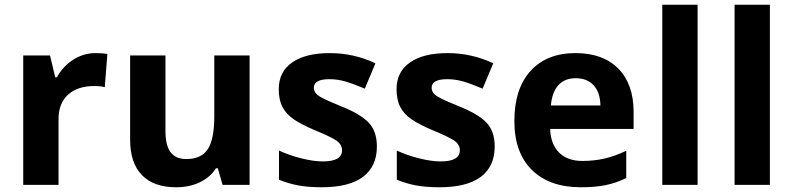

<svg xmlns="http://www.w3.org/2000/svg" viewBox="-20 -780 3346 810"><path d="M78 -546H191L213 -454H220Q246 -501 289.5 -528.5Q333 -556 383 -556Q416 -556 433 -552L422 -412Q407 -417 378 -417Q307 -417 267 -380.5Q227 -344 227 -278V0H78Z M529 -190V-546H678V-227Q678 -167 699.5 -138Q721 -109 766 -109Q829 -109 856.5 -150.5Q884 -192 884 -289V-546H1033V0H919L899 -70H891Q867 -32 823 -11Q779 10 723 10Q628 10 578.5 -41.5Q529 -93 529 -190Z M1157 -22V-145Q1199 -125 1251 -112Q1303 -99 1342 -99Q1423 -99 1423 -146Q1423 -172 1396 -189Q1369 -206 1305 -232Q1251 -255 1219.5 -276.5Q1188 -298 1172 -328Q1156 -358 1156 -404Q1156 -477 1212.5 -516.5Q1269 -556 1372 -556Q1472 -556 1564 -513L1519 -406Q1472 -426 1438 -436Q1404 -446 1370 -446Q1304 -446 1304 -410Q1304 -387 1331 -371.5Q1358 -356 1418 -332Q1499 -300 1534.5 -263.5Q1570 -227 1570 -162Q1570 -78 1511.5 -34Q1453 10 1337 10Q1279 10 1237 2Q1195 -6 1157 -22Z M1654 -22V-145Q1696 -125 1748 -112Q1800 -99 1839 -99Q1920 -99 1920 -146Q1920 -172 1893 -189Q1866 -206 1802 -232Q1748 -255 1716.5 -276.5Q1685 -298 1669 -328Q1653 -358 1653 -404Q1653 -477 1709.5 -516.5Q1766 -556 1869 -556Q1969 -556 2061 -513L2016 -406Q1969 -426 1935 -436Q1901 -446 1867 -446Q1801 -446 1801 -410Q1801 -387 1828 -371.5Q1855 -356 1915 -332Q1996 -300 2031.5 -263.5Q2067 -227 2067 -162Q2067 -78 2008.5 -34Q1950 10 1834 10Q1776 10 1734 2Q1692 -6 1654 -22Z M2150 -269Q2150 -406 2218.5 -481Q2287 -556 2408 -556Q2524 -556 2588.5 -490.5Q2653 -425 2653 -308V-236H2301Q2303 -172 2338.5 -136.5Q2374 -101 2437 -101Q2486 -101 2530 -111Q2574 -121 2622 -144V-29Q2582 -9 2537.5 0.5Q2493 10 2430 10Q2298 10 2224 -63Q2150 -136 2150 -269ZM2513 -335Q2512 -390 2484.5 -420Q2457 -450 2409 -450Q2362 -450 2335.5 -420.5Q2309 -391 2304 -335Z M2774 -760H2923V0H2774Z M3079 -760H3228V0H3079Z"/></svg>

Font: OpenSansMMV
Style: Bold
Weight: 700
Foundry: Ascender Corporation
Version: Version 4.001